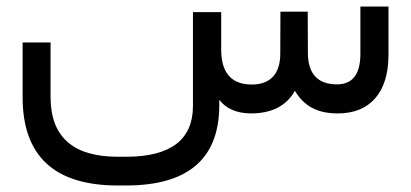

<svg xmlns="http://www.w3.org/2000/svg" viewBox="-20 -345 1250 584"><path d="M652.8 -308.1H566.9V-22.9C566.9 80.1 499 131.8 363.3 131.8H338.4C202.1 131.8 133.8 71.3 133.8 -49.8V-215.8H48.8V-49.3C48.8 129.9 145.5 219.2 338.4 219.2H363.3C552.2 219.2 647 137.7 647 -25.4V-41.5C667.5 -14.6 699.2 -0.5 742.7 0C806.6 0 851.1 -22.9 877 -68.8C904.8 -22 945.3 0 1007.8 0C1105.5 0 1161.6 -64 1161.6 -177.2V-325.2H1076.2V-181.2C1076.2 -119.1 1052.2 -88.4 1004.9 -88.4C946.8 -88.4 917 -120.1 916.5 -183.1L916 -309.6H833L832.5 -182.1C832.5 -120.1 802.2 -87.9 745.6 -87.9C685.1 -87.9 652.8 -122.6 652.8 -193.8Z"/></svg>

Font: Shabnam
Style: Regular
Weight: 400
Foundry: DejaVu fonts team - Redesigned by Saber Rastikerdar - Based on Vazir font
Version: Version 5.0.1